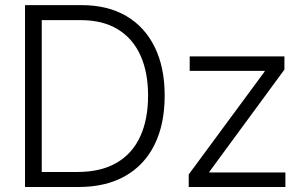

<svg xmlns="http://www.w3.org/2000/svg" viewBox="-20 -748 1210 768"><path d="M293.9 0H117.7V-60.1H290Q383.3 -60.1 446.3 -96.7Q509.3 -133.3 540.8 -201.9Q572.3 -270.5 572.3 -365.7Q572.3 -459.5 541.5 -527.1Q510.7 -594.7 450.7 -631.1Q390.6 -667.5 302.2 -667.5H114.7V-727.5H306.2Q410.6 -727.5 484.9 -684.1Q559.1 -640.6 598.9 -559.6Q638.7 -478.5 638.7 -365.7Q638.7 -251 598.1 -169.2Q557.6 -87.4 480.5 -43.7Q403.3 0 293.9 0ZM147 -727.5V0H80.1V-727.5ZM734.9 0V-50.3L1038.6 -461.9V-464.4H738.8V-522.5H1117.7V-469.7L816.9 -60.1V-58.1H1121.6V0Z"/></svg>

Font: Inter 28pt Light
Style: Regular
Weight: 300
Designer: Rasmus Andersson
Foundry: rsms
Version: Version 4.001;git-66647c0bb